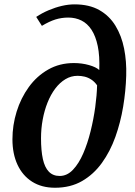

<svg xmlns="http://www.w3.org/2000/svg" viewBox="-20 -851 618 880"><path d="M232 9.5Q171 9.5 127.2 -18.2Q83.5 -46 60.2 -96Q37 -146 37 -212.5Q37 -277 56.2 -339.2Q75.5 -401.5 112 -452Q148.5 -502.5 200.8 -532.2Q253 -562 318.5 -562Q355 -562 387.8 -552.8Q420.5 -543.5 435 -530Q437.5 -594.5 428 -640Q418.5 -685.5 399.5 -714.5Q380.5 -743.5 353.2 -757Q326 -770.5 293 -770.5Q262.5 -770.5 234.2 -761.8Q206 -753 172 -732.5L146 -773.5Q173 -791.5 203.2 -804.2Q233.5 -817 263.5 -824Q293.5 -831 321.5 -831Q389 -831 435.2 -804.8Q481.5 -778.5 509.2 -733Q537 -687.5 548.8 -628.5Q560.5 -569.5 558.5 -504.5Q556.5 -434.5 544.5 -362.2Q532.5 -290 508.8 -223.5Q485 -157 447.2 -104.5Q409.5 -52 356.2 -21.2Q303 9.5 232 9.5ZM253.5 -44.5Q287.5 -44.5 314.5 -73Q341.5 -101.5 361.5 -147.8Q381.5 -194 395.2 -249.5Q409 -305 416.5 -360.2Q424 -415.5 425 -460Q413 -477 398.2 -486.5Q383.5 -496 367.5 -499.8Q351.5 -503.5 335.5 -503.5Q305.5 -503.5 279.8 -488Q254 -472.5 233.2 -445Q212.5 -417.5 198 -381.2Q183.5 -345 175.8 -303.2Q168 -261.5 168 -217.5Q168 -160.5 176.5 -122Q185 -83.5 204 -64Q223 -44.5 253.5 -44.5Z"/></svg>

Font: Merriweather 24pt SemiBold
Style: Italic
Weight: 600
Italic angle: -7.8°
Version: Version 2.101